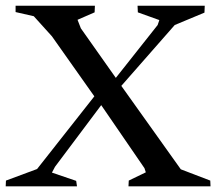

<svg xmlns="http://www.w3.org/2000/svg" viewBox="-27 -661 767 681"><path d="M-6.8 0 -5.9 -20.5 104.5 -61.5 307.6 -319.3 157.2 -532.2 92.8 -603.5 28.3 -618.2V-640.6H309.6L308.6 -617.2L248 -590.8L259.8 -560.5L383.8 -384.8L532.2 -572.3L538.1 -589.8L461.9 -617.2L460.9 -640.6H699.2L698.2 -616.2L592.8 -572.3L403.3 -356.4L614.3 -60.5L718.8 -20.5L719.7 0H428.7L429.7 -20.5L490.2 -49.8L485.4 -64.5L332 -288.1L168 -69.3L157.2 -48.8L243.2 -19.5L246.1 0Z"/></svg>

Font: Comprehension SemiBold
Style: Regular
Weight: 600
Designer: Alfredo Marco Pradil
Foundry: Alfredo Marco Pradil
Version: 1.0